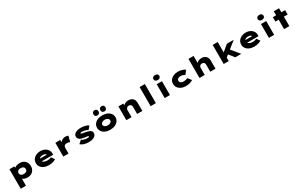

<svg xmlns="http://www.w3.org/2000/svg" viewBox="444 -3529 10075 6447"><g transform="rotate(-30 5482.0 -305.5)"><path d="M164 220V-536H352L363 -417L322 -426Q329 -459 362.5 -486Q396 -513 448.5 -529.5Q501 -546 565 -546Q648 -546 711 -511Q774 -476 808.5 -413.5Q843 -351 843 -268Q843 -186 807.5 -123.5Q772 -61 708.5 -26Q645 9 560 9Q498 9 447.5 -8.5Q397 -26 364.5 -55Q332 -84 323 -117L368 -131V220ZM504 -156Q548 -156 579.5 -169Q611 -182 627.5 -207.5Q644 -233 644 -268Q644 -304 627.5 -329Q611 -354 579.5 -367.5Q548 -381 504 -381Q460 -381 428.5 -367Q397 -353 380 -328Q363 -303 363 -268Q363 -233 380 -207.5Q397 -182 428.5 -169Q460 -156 504 -156Z M1389 10Q1280 10 1199.5 -26Q1119 -62 1076 -125Q1033 -188 1033 -268Q1033 -331 1058.5 -382.5Q1084 -434 1129.5 -470Q1175 -506 1235 -526Q1295 -546 1361 -546Q1431 -546 1489.5 -525.5Q1548 -505 1591.5 -468Q1635 -431 1658.5 -380Q1682 -329 1680 -268L1679 -224H1159L1136 -332H1518L1499 -301V-319Q1497 -340 1479 -356Q1461 -372 1431.5 -381Q1402 -390 1365 -390Q1325 -390 1291.5 -378.5Q1258 -367 1238 -343.5Q1218 -320 1218 -284Q1218 -248 1241.5 -218.5Q1265 -189 1310.5 -171.5Q1356 -154 1419 -154Q1480 -154 1516 -166Q1552 -178 1570 -187L1658 -64Q1617 -37 1573.5 -21Q1530 -5 1484.5 2.5Q1439 10 1389 10Z M1943 0V-535H2131L2143 -338L2083 -342Q2099 -399 2135 -445.5Q2171 -492 2221 -519Q2271 -546 2327 -546Q2359 -546 2389 -540Q2419 -534 2442 -523L2386 -302Q2369 -315 2334.5 -323.5Q2300 -332 2265 -332Q2234 -332 2211 -323.5Q2188 -315 2173.5 -299.5Q2159 -284 2152.5 -265.5Q2146 -247 2146 -226V0Z M2935 10Q2830 10 2748 -16.5Q2666 -43 2618 -90L2736 -195Q2771 -166 2827.5 -148Q2884 -130 2952 -130Q2968 -130 2981.5 -132Q2995 -134 3005.5 -137.5Q3016 -141 3022 -146.5Q3028 -152 3028 -159Q3028 -171 3009 -177Q2992 -184 2960 -187.5Q2928 -191 2898 -195Q2835 -205 2788.5 -216Q2742 -227 2708 -247Q2677 -268 2658.5 -298Q2640 -328 2640 -371Q2640 -413 2663.5 -445.5Q2687 -478 2727 -500.5Q2767 -523 2818.5 -534.5Q2870 -546 2926 -546Q2981 -546 3035 -537.5Q3089 -529 3137.5 -512Q3186 -495 3225 -468L3125 -349Q3102 -363 3067.5 -377.5Q3033 -392 2990.5 -401Q2948 -410 2903 -410Q2887 -410 2875 -408.5Q2863 -407 2853 -404Q2843 -401 2838 -396Q2833 -391 2833 -385Q2833 -380 2836.5 -375.5Q2840 -371 2847 -367Q2861 -359 2893 -354Q2925 -349 2966 -342Q3053 -328 3106.5 -309.5Q3160 -291 3188 -266Q3211 -247 3220 -224Q3229 -201 3229 -172Q3229 -119 3193 -78Q3157 -37 3091.5 -13.5Q3026 10 2935 10Z M3764 10Q3659 10 3577.5 -25.5Q3496 -61 3451 -124Q3406 -187 3406 -268Q3406 -350 3451 -412.5Q3496 -475 3577.5 -510.5Q3659 -546 3764 -546Q3870 -546 3950 -510.5Q4030 -475 4075.5 -412.5Q4121 -350 4121 -268Q4121 -187 4075.5 -124Q4030 -61 3950 -25.5Q3870 10 3764 10ZM3765 -160Q3807 -160 3841 -173.5Q3875 -187 3896 -211.5Q3917 -236 3916 -268Q3917 -301 3896 -325.5Q3875 -350 3841 -363.5Q3807 -377 3765 -377Q3722 -377 3686.5 -363.5Q3651 -350 3631 -325.5Q3611 -301 3611 -268Q3611 -236 3631 -211.5Q3651 -187 3686.5 -173.5Q3722 -160 3765 -160ZM3898 -624Q3850 -624 3824 -650Q3798 -676 3798 -723Q3798 -768 3825 -796Q3852 -824 3898 -824Q3946 -824 3972 -798.5Q3998 -773 3998 -724Q3998 -680 3971 -652Q3944 -624 3898 -624ZM3627 -624Q3579 -624 3553 -650Q3527 -676 3527 -723Q3527 -768 3554 -796Q3581 -824 3627 -824Q3675 -824 3701 -798.5Q3727 -773 3727 -724Q3727 -680 3700 -652Q3673 -624 3627 -624Z M4387 0V-535H4575L4585 -398L4535 -384Q4547 -429 4579 -465.5Q4611 -502 4662.5 -524Q4714 -546 4778 -546Q4851 -546 4902 -516.5Q4953 -487 4980.5 -436Q5008 -385 5008 -320V0H4805V-278Q4805 -309 4792 -332.5Q4779 -356 4756 -369Q4733 -382 4701 -382Q4672 -382 4651.5 -372.5Q4631 -363 4617 -347.5Q4603 -332 4596.5 -314.5Q4590 -297 4590 -280V0H4489Q4441 0 4415.5 0Q4390 0 4387 0Z M5329 0V-740H5532V0Z M5874 0V-535H6077V0ZM5976 -639Q5922 -639 5891.5 -664Q5861 -689 5861 -735Q5861 -777 5892 -804Q5923 -831 5976 -831Q6030 -831 6060.5 -806Q6091 -781 6091 -735Q6091 -693 6060.5 -666Q6030 -639 5976 -639Z M6698 10Q6597 10 6518.5 -26Q6440 -62 6396.5 -125Q6353 -188 6353 -268Q6353 -349 6396 -411.5Q6439 -474 6514.5 -510Q6590 -546 6684 -546Q6772 -546 6845.5 -525Q6919 -504 6974 -463L6863 -323Q6844 -337 6819 -348.5Q6794 -360 6765.5 -366.5Q6737 -373 6705 -373Q6658 -373 6626 -360Q6594 -347 6577 -324Q6560 -301 6560 -269Q6560 -238 6576.5 -214Q6593 -190 6625.5 -177Q6658 -164 6703 -164Q6744 -164 6774 -170Q6804 -176 6826 -184Q6848 -192 6865 -201L6973 -63Q6919 -30 6850.5 -10Q6782 10 6698 10Z M7223 0V-740H7421V-398L7368 -377Q7378 -426 7412.5 -463.5Q7447 -501 7499 -523.5Q7551 -546 7614 -546Q7688 -546 7739.5 -516Q7791 -486 7817.5 -435.5Q7844 -385 7844 -323V0H7641V-275Q7641 -308 7628 -332Q7615 -356 7592.5 -368.5Q7570 -381 7538 -382Q7512 -382 7492 -374Q7472 -366 7457 -351.5Q7442 -337 7434 -317Q7426 -297 7426 -271V0H7325Q7277 0 7251.5 0Q7226 0 7223 0Z M8347 -128 8260 -254 8592 -535H8859ZM8161 0V-740H8356V0ZM8611 0 8379 -294 8517 -396 8843 0Z M9351 10Q9242 10 9161.5 -26Q9081 -62 9038 -125Q8995 -188 8995 -268Q8995 -331 9020.5 -382.5Q9046 -434 9091.5 -470Q9137 -506 9197 -526Q9257 -546 9323 -546Q9393 -546 9451.5 -525.5Q9510 -505 9553.5 -468Q9597 -431 9620.5 -380Q9644 -329 9642 -268L9641 -224H9121L9098 -332H9480L9461 -301V-319Q9459 -340 9441 -356Q9423 -372 9393.5 -381Q9364 -390 9327 -390Q9287 -390 9253.5 -378.5Q9220 -367 9200 -343.5Q9180 -320 9180 -284Q9180 -248 9203.5 -218.5Q9227 -189 9272.5 -171.5Q9318 -154 9381 -154Q9442 -154 9478 -166Q9514 -178 9532 -187L9620 -64Q9579 -37 9535.5 -21Q9492 -5 9446.5 2.5Q9401 10 9351 10Z M9915 0V-535H10118V0ZM10017 -639Q9963 -639 9932.5 -664Q9902 -689 9902 -735Q9902 -777 9933 -804Q9964 -831 10017 -831Q10071 -831 10101.5 -806Q10132 -781 10132 -735Q10132 -693 10101.5 -666Q10071 -639 10017 -639Z M10503 0V-692H10706V0ZM10377 -365V-535H10852V-365Z"/></g></svg>

Font: Lexend Peta Black
Style: Regular
Weight: 900
Version: Version 1.007